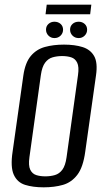

<svg xmlns="http://www.w3.org/2000/svg" viewBox="-20 -790 449 822"><path d="M167 12Q121 12 87.5 1.5Q54 -9 39 -42Q24 -75 34 -141L80 -467Q88 -522 112 -550.5Q136 -579 172.5 -589Q209 -599 254 -599Q300 -599 333.5 -588.5Q367 -578 383 -550Q399 -522 391 -467L345 -141Q336 -74 311 -41.5Q286 -9 249.5 1.5Q213 12 167 12ZM174 -35Q196 -35 215 -40.5Q234 -46 247 -63.5Q260 -81 265 -117L314 -469Q319 -504 310.5 -521.5Q302 -539 285 -544.5Q268 -550 246 -550Q224 -550 205 -544.5Q186 -539 173 -521.5Q160 -504 155 -469L106 -117Q101 -81 109.5 -63.5Q118 -46 135 -40.5Q152 -35 174 -35ZM213 -627Q198 -627 187.5 -637.5Q177 -648 177 -663Q177 -678 187.5 -687.5Q198 -697 213 -697Q229 -697 239.5 -687.5Q250 -678 250 -663Q250 -648 239.5 -637.5Q229 -627 213 -627ZM317 -627Q301 -627 290.5 -637.5Q280 -648 280 -663Q280 -678 290.5 -687.5Q301 -697 317 -697Q332 -697 342.5 -687.5Q353 -678 353 -663Q353 -648 342.5 -637.5Q332 -627 317 -627ZM175 -729 180 -770H371L366 -729Z"/></svg>

Font: Alumni Sans Thin Medium
Style: Italic
Weight: 500
Italic angle: -8°
Version: Version 1.016